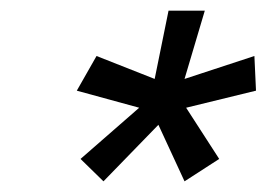

<svg xmlns="http://www.w3.org/2000/svg" viewBox="-20 -740 500 360"><path d="M131 -442 241 -538 124 -570 161 -635 270 -592 296 -720H364L326 -592L457 -635L460 -570L329 -538L391 -442L326 -400L277 -506L174 -400Z"/></svg>

Font: Srisakdi
Style: Bold
Weight: 700
Designer: Cadson Demak Co.,Ltd.
Foundry: Cadson Demak Co.,Ltd.
Version: Version 1.000